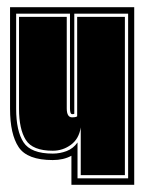

<svg xmlns="http://www.w3.org/2000/svg" viewBox="-20 -515 403 535"><path d="M179 0V-81Q157 -69 127 -69Q56 -69 32 -105Q8 -141 8 -212V-495H354V0ZM196 -18H337V-477H187V-198L184 -197H181Q175 -197 175 -213V-477H25V-212Q25 -150 45.5 -118.5Q66 -87 127 -87Q147 -87 165.5 -94Q184 -101 196 -118ZM205 -27V-160Q200 -128 177.5 -111.5Q155 -95 127 -95Q71 -95 52 -125Q33 -155 33 -212V-468H166V-213Q166 -188 181 -188Q184 -188 188.5 -188.5Q193 -189 195 -191V-468H328V-27Z"/></svg>

Font: Alumni Sans Collegiate One SC
Style: Regular
Weight: 400
Designer: Robert E. Leuschke
Foundry: Robert E. Leuschke
Version: Version 1.100